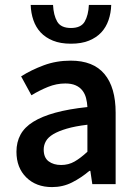

<svg xmlns="http://www.w3.org/2000/svg" viewBox="-20 -750 556 782"><path d="M192 12Q127 12 87 -27.5Q47 -67 47 -132Q47 -171 63.5 -201.5Q80 -232 115.5 -254Q151 -276 205.5 -291Q260 -306 336 -314Q335 -333 330.5 -350.5Q326 -368 315.5 -381.5Q305 -395 288 -402.5Q271 -410 246 -410Q210 -410 175.5 -396Q141 -382 108 -362L66 -439Q107 -465 158 -484Q209 -503 268 -503Q360 -503 405.5 -448.5Q451 -394 451 -291V0H356L348 -54H344Q311 -26 273.5 -7Q236 12 192 12ZM229 -78Q259 -78 283.5 -92Q308 -106 336 -132V-242Q286 -236 252 -226Q218 -216 197 -203.5Q176 -191 167 -175Q158 -159 158 -141Q158 -108 178 -93Q198 -78 229 -78ZM269 -572Q226 -572 195.5 -584.5Q165 -597 145.5 -618Q126 -639 116 -668Q106 -697 105 -730H196Q198 -688 213 -662Q228 -636 269 -636Q310 -636 325 -662Q340 -688 342 -730H433Q432 -697 422 -668Q412 -639 392.5 -618Q373 -597 342.5 -584.5Q312 -572 269 -572Z"/></svg>

Font: Processing Sans Pro Semibold
Style: Regular
Weight: 600
Designer: Paul D. Hunt
Foundry: Adobe Systems Incorporated
Version: Version 2.020;PS 2.000;hotconv 1.0.86;makeotf.lib2.5.63406